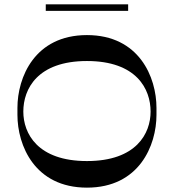

<svg xmlns="http://www.w3.org/2000/svg" viewBox="-20 -861 798 881"><path d="M568 -811V-841H190V-811ZM698 -366C698 -506 619 -700 379 -700C139 -700 60 -506 60 -366V-334C60 -194 139 0 379 0C619 0 698 -194 698 -334ZM379 -122C152 -122 87 -249 87 -349C87 -453 152 -581 379 -581C606 -581 671 -453 671 -349C671 -249 606 -122 379 -122Z"/></svg>

Font: Space Cowgirl Medium
Style: Regular
Weight: 600
Designer: Valery Marier
Foundry: Valery Marier
Version: Version 1.000;hotconv 1.0.109;makeotfexe 2.5.65596